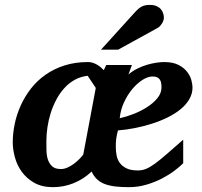

<svg xmlns="http://www.w3.org/2000/svg" viewBox="-20 -754 825 786"><path d="M338.9 -443.8Q309.6 -440.4 285.9 -427.2Q262.2 -414.1 243.4 -393.3Q224.6 -372.6 210.7 -346.4Q196.8 -320.3 187.7 -291.7Q178.7 -263.2 174.3 -233.6Q169.9 -204.1 169.9 -176.8Q169.9 -159.7 170.2 -139.6Q170.4 -119.6 175.5 -102.5Q180.7 -85.4 192.9 -73.7Q205.1 -62 229 -62Q242.7 -62 256.3 -68.1Q270 -74.2 282.2 -83.3Q294.4 -92.3 304.4 -102.5Q314.5 -112.8 320.8 -121.1L372.1 -394ZM641.1 -396Q641.1 -404.8 639.9 -413.1Q638.7 -421.4 634.8 -427.5Q630.9 -433.6 623.8 -437.3Q616.7 -440.9 605 -440.9Q585.4 -440.9 563.2 -426.8Q541 -412.6 521.2 -388.9Q501.5 -365.2 487.3 -334.2Q473.1 -303.2 470.2 -270Q497.1 -275.9 527.1 -287.6Q557.1 -299.3 582.5 -315.7Q607.9 -332 624.5 -352.3Q641.1 -372.6 641.1 -396ZM768.1 -396Q768.1 -370.1 754.9 -347.7Q741.7 -325.2 719 -306.6Q696.3 -288.1 666 -273.2Q635.7 -258.3 601.8 -247.6Q567.9 -236.8 532.2 -229.7Q496.6 -222.7 462.9 -220.2Q460 -209.5 458.3 -200.9Q456.5 -192.4 455.6 -184.3Q454.6 -176.3 454.3 -168.2Q454.1 -160.2 454.1 -150.9Q454.1 -134.8 457.3 -117.9Q460.4 -101.1 470.2 -87.4Q480 -73.7 497.8 -64.9Q515.6 -56.2 544.9 -56.2Q561.5 -56.2 577.4 -62.5Q593.3 -68.8 613.8 -83.7Q634.3 -98.6 662.1 -122.8Q689.9 -147 730 -182.1V-85.9Q715.8 -71.3 692.9 -54.2Q669.9 -37.1 640.9 -22.2Q611.8 -7.3 577.9 2.4Q543.9 12.2 507.8 12.2Q476.1 12.2 451.7 9.3Q427.2 6.3 408.7 -0.7Q390.1 -7.8 377 -20.3Q363.8 -32.7 355 -51.8Q322.8 -21 282 -4.4Q241.2 12.2 196.8 12.2Q151.4 12.2 119.9 -5.9Q88.4 -23.9 68.8 -51.3Q49.3 -78.6 40.8 -110.8Q32.2 -143.1 32.2 -170.9Q32.2 -208 40.3 -246.8Q48.3 -285.6 64.9 -322.3Q81.5 -358.9 106.7 -391.4Q131.8 -423.8 166.3 -448Q200.7 -472.2 244.1 -486.1Q287.6 -500 340.8 -500Q351.1 -500 360.4 -496.8Q369.6 -493.7 377.7 -489Q385.7 -484.4 392.6 -478.5Q399.4 -472.7 404.8 -466.8L415 -487.8H520L505.9 -449.2Q522.5 -463.4 542.2 -473.1Q562 -482.9 581.8 -488.8Q601.6 -494.6 619.9 -497.3Q638.2 -500 651.9 -500Q688.5 -500 711.2 -488Q733.9 -476.1 746.6 -459.2Q759.3 -442.4 763.7 -424.8Q768.1 -407.2 768.1 -396ZM650.9 -681.2Q650.9 -676.3 648.9 -670.2Q647 -664.1 643.3 -658.2Q639.6 -652.3 635 -647.2Q630.4 -642.1 624.5 -639.2L463.9 -550.8H393.6L530.8 -702.1Q539.1 -711.4 546.1 -717.5Q553.2 -723.6 560.5 -727.3Q567.9 -731 575.7 -732.4Q583.5 -733.9 593.8 -733.9Q609.9 -733.9 620.8 -729Q631.8 -724.1 638.4 -716.6Q645 -709 647.9 -699.5Q650.9 -689.9 650.9 -681.2Z"/></svg>

Font: Charis SIL Viet
Style: Bold Italic
Weight: 700
Italic angle: -11°
Foundry: SIL International
Version: Version 5.000